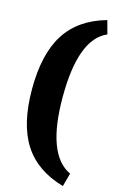

<svg xmlns="http://www.w3.org/2000/svg" viewBox="-142 -846 653 1067"><g transform="rotate(15 184.5 -312.5)"><path d="M336 -790 357 -713Q207 -649 207 -313Q207 18 357 88L336 165Q179 120 105 4.5Q31 -111 31 -312Q31 -514 105 -630Q179 -746 336 -790Z"/></g></svg>

Font: Ezarion Extra Bold
Style: Regular
Weight: 800
Designer: Natanael Gama
Version: Version 1.001;PS 001.001;hotconv 1.0.70;makeotf.lib2.5.58329